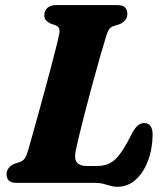

<svg xmlns="http://www.w3.org/2000/svg" viewBox="-20 -720 648 756"><path d="M348.5 0H46Q22 0 13.8 -10Q5.5 -20 6 -35Q6 -49 14.8 -59.2Q23.5 -69.5 36.5 -75L58 -82Q71.5 -87 77.8 -96.5Q84 -106 90.5 -127.5Q96 -146.5 106.2 -182.8Q116.5 -219 129.2 -265.2Q142 -311.5 155.5 -361Q169 -410.5 181 -456.2Q193 -502 201.8 -537Q210.5 -572 213.5 -588.5Q218 -612 200.5 -619.5L178.5 -627.5Q168 -632.5 161.2 -640Q154.5 -647.5 154.5 -659.5Q154.5 -677.5 166.5 -688.8Q178.5 -700 201 -700H441.5Q465 -700 473.2 -690Q481.5 -680 481.5 -665.5Q481.5 -650.5 472.5 -640.2Q463.5 -630 451.5 -625L427.5 -617.5Q417 -614 411 -606.5Q405 -599 398.5 -579.5Q387 -542 372.2 -490.2Q357.5 -438.5 342.2 -382Q327 -325.5 313.5 -273.5Q300 -221.5 290.8 -182.8Q281.5 -144 278.5 -128.5Q271.5 -94 283 -80.2Q294.5 -66.5 320 -66.5H363.5Q407 -66.5 435.2 -94Q463.5 -121.5 498 -191.5Q510.5 -215.5 522.2 -225.5Q534 -235.5 547 -235.5Q565.5 -235.5 573.2 -223Q581 -210.5 581 -189Q580 -131.5 562 -85Q544 -38.5 513.2 -11.5Q482.5 15.5 441.5 15.5Q427 15.5 415 11.8Q403 8 387.8 4Q372.5 0 348.5 0Z"/></svg>

Font: Fraunces 9pt S050
Style: Bold Italic
Weight: 700
Italic angle: -16°
Version: Version 1.000; ttfautohint (v1.8.3)